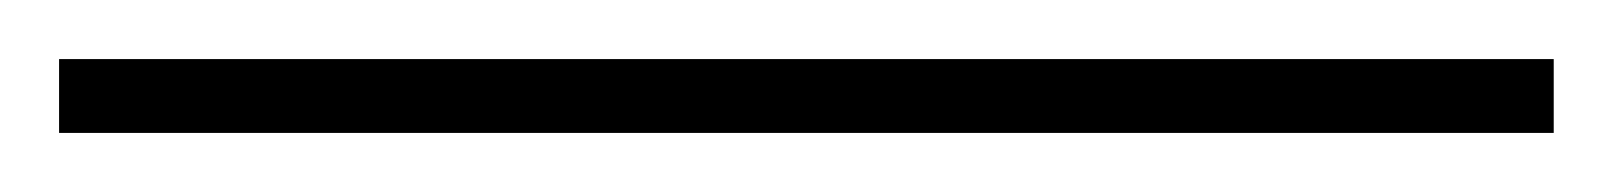

<svg xmlns="http://www.w3.org/2000/svg" viewBox="-23 -805 546 65"><path d="M503 -760V-785H-3V-760Z"/></svg>

Font: Noto Sans Sinhala Thin
Style: Regular
Weight: 100
Designer: Jelle Bosma - Monotype Design Team
Foundry: Monotype Imaging Inc.
Version: Version 2.006